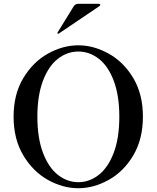

<svg xmlns="http://www.w3.org/2000/svg" viewBox="-20 -983 830 1017"><path d="M52 -365Q52 -484 103.5 -569.5Q155 -655 234 -699Q313 -743 395 -743Q476 -743 555.5 -699Q635 -655 686 -569.5Q737 -484 737 -365Q737 -246 686 -160Q635 -74 555.5 -30Q476 14 395 14Q313 14 234 -30Q155 -74 103.5 -160Q52 -246 52 -365ZM612 -365Q612 -477 582.5 -555Q553 -633 503.5 -671.5Q454 -710 395 -710Q336 -710 286.5 -671.5Q237 -633 207.5 -555Q178 -477 178 -365Q178 -252 207.5 -174Q237 -96 286.5 -57Q336 -18 395 -18Q454 -18 503.5 -57Q553 -96 582.5 -174Q612 -252 612 -365ZM497 -944Q501 -947 505 -949.5Q509 -952 510 -954Q511 -955 511 -957Q511 -959 509 -961Q507 -963 504 -963H395Q379 -963 370 -949L285 -811L284 -808Q284 -807 285 -805.5Q286 -804 288 -804L291 -805Z"/></svg>

Font: Shippori Mincho B1 SemiBold
Style: Regular
Weight: 600
Designer: FONTDASU
Foundry: FONTDASU / Google Inc. / but / Adobe
Version: Version 3.110; ttfautohint (v1.8.3)